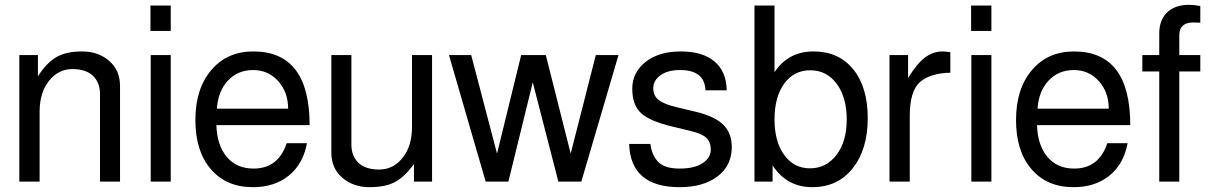

<svg xmlns="http://www.w3.org/2000/svg" viewBox="-20 -752 5010 795"><path d="M60 -524H137V-436Q172 -491 212.5 -515Q253 -539 320 -539Q387 -539 432 -500Q477 -461 477 -396V0H394V-363Q394 -410 365 -438Q336 -466 279 -466Q222 -466 183 -417.5Q144 -369 144 -289V0H60Z M687 -729V-624H603V-729ZM687 -524V0H604V-524Z M878 -302H1173Q1173 -370 1132 -416Q1091 -462 1028 -462Q965 -462 924 -418.5Q883 -375 878 -302ZM1262 -234H876Q878 -152 918.5 -103Q959 -54 1030 -54Q1132 -54 1167 -159H1251Q1235 -73 1176 -25Q1117 23 1027 23Q917 23 853 -51.5Q789 -126 789 -255Q789 -384 854.5 -461.5Q920 -539 1029 -539Q1262 -539 1262 -234Z M1769 0H1694V-73Q1657 -21 1617 1Q1577 23 1510 23Q1443 23 1397.5 -16Q1352 -55 1352 -120V-524H1435V-153Q1435 -106 1464 -78Q1493 -50 1550.5 -50Q1608 -50 1647 -98.5Q1686 -147 1686 -227V-524H1769Z M2387 0H2292L2186 -411L2085 0H1991L1839 -524H1931L2038 -116L2138 -524H2240L2343 -116L2447 -524H2541Z M2673 -156Q2679 -109 2705.5 -81.5Q2732 -54 2794 -54Q2856 -54 2889.5 -76.5Q2923 -99 2923 -132Q2923 -165 2904 -182Q2885 -199 2842 -209L2764 -228Q2671 -250 2634.5 -283.5Q2598 -317 2598 -384.5Q2598 -452 2653 -495.5Q2708 -539 2799 -539Q2890 -539 2939 -497Q2988 -455 2989 -378H2901Q2898 -462 2796 -462Q2745 -462 2715 -440.5Q2685 -419 2685 -387Q2685 -355 2708 -337.5Q2731 -320 2782 -308L2862 -289Q2940 -270 2975 -235.5Q3010 -201 3010 -143Q3010 -67 2951.5 -22Q2893 23 2794 23Q2591 23 2585 -156Z M3486 -257.5Q3486 -349 3444.5 -405Q3403 -461 3335 -461Q3267 -461 3227 -405.5Q3187 -350 3187 -258Q3187 -166 3227 -110.5Q3267 -55 3334 -55Q3401 -55 3443.5 -110.5Q3486 -166 3486 -257.5ZM3104 -729H3187V-453Q3244 -539 3348.5 -539Q3453 -539 3513 -465Q3573 -391 3573 -262.5Q3573 -134 3511 -55.5Q3449 23 3343.5 23Q3238 23 3179 -67V0H3104Z M3915 -451Q3831 -449 3789 -412Q3747 -375 3747 -272V0H3663V-524H3740V-429Q3776 -488 3809.5 -513.5Q3843 -539 3883 -539Q3894 -539 3915 -536Z M4085 -729V-624H4001V-729ZM4085 -524V0H4002V-524Z M4276 -302H4571Q4571 -370 4530 -416Q4489 -462 4426 -462Q4363 -462 4322 -418.5Q4281 -375 4276 -302ZM4660 -234H4274Q4276 -152 4316.5 -103Q4357 -54 4428 -54Q4530 -54 4565 -159H4649Q4633 -73 4574 -25Q4515 23 4425 23Q4315 23 4251 -51.5Q4187 -126 4187 -255Q4187 -384 4252.5 -461.5Q4318 -539 4427 -539Q4660 -539 4660 -234Z M4950 -524V-456H4863V0H4780V-456H4710V-524H4780V-613Q4780 -669 4812.5 -700.5Q4845 -732 4903 -732Q4926 -732 4950 -727V-658Q4931 -659 4921 -659Q4863 -659 4863 -606V-524Z"/></svg>

Font: Autonym
Style: Regular
Weight: 500
Version: Version 1.0.20131126